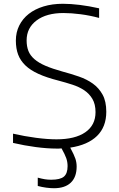

<svg xmlns="http://www.w3.org/2000/svg" viewBox="-20 -777 628 1017"><path d="M266 220Q247 220 224.5 217Q202 214 180 208V164Q202 170 218 172.5Q234 175 251 175Q299 175 318.5 158.5Q338 142 338 103Q338 81 331 61Q324 41 306 9Q299 10 292 10Q285 10 278 10Q230 10 169.5 2Q109 -6 49 -20V-69Q110 -55 171 -47Q232 -39 279 -39Q378 -39 432 -76.5Q486 -114 486 -183Q486 -225 469.5 -253Q453 -281 426 -299Q399 -317 363.5 -328.5Q328 -340 290 -350Q227 -366 184 -385.5Q141 -405 114.5 -430.5Q88 -456 76 -488Q64 -520 64 -562Q64 -606 82 -642Q100 -678 132.5 -703.5Q165 -729 211 -743Q257 -757 313 -757Q354 -757 402.5 -751Q451 -745 505 -733V-682Q457 -695 407.5 -701.5Q358 -708 316 -708Q226 -708 173.5 -668.5Q121 -629 121 -563Q121 -531 130.5 -507Q140 -483 162.5 -463.5Q185 -444 221 -428.5Q257 -413 311 -398Q356 -386 398 -371.5Q440 -357 472 -334Q504 -311 523.5 -275.5Q543 -240 543 -185Q543 -105 494 -57Q445 -9 352 5Q373 44 379.5 64Q386 84 386 105Q386 161 355 190.5Q324 220 266 220Z"/></svg>

Font: Encode Sans Wide
Style: ExtraLight
Weight: 200
Designer: Pablo Impallari, Andres Torresi
Foundry: Pablo Impallari, Andres Torresi
Version: Version 1.000; ttfautohint (v1.00) -l 8 -r 50 -G 200 -x 14 -